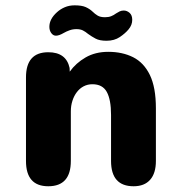

<svg xmlns="http://www.w3.org/2000/svg" viewBox="-20 -676 659 702"><path d="M468.5 5Q386 5 386 -87.5V-256Q386 -311.5 370.5 -339.8Q355 -368 318 -368Q300.5 -368 286 -360.5Q271.5 -353 261 -339.2Q250.5 -325.5 244.8 -307.5Q239 -289.5 239 -269V-87.5Q239 5 156.5 5Q75 5 75 -87.5V-393Q75 -485 156.5 -485Q222 -485 234.5 -427.5L235 -414Q257.5 -445.5 293 -466Q328.5 -486.5 376 -486.5Q427.5 -486.5 466.8 -466.8Q506 -447 528 -401.8Q550 -356.5 550 -280V-87.5Q550 -42.5 529 -18.8Q508 5 468.5 5ZM369.5 -527Q344 -527 329.5 -534.8Q315 -542.5 302 -552Q292.5 -560 283 -564.8Q273.5 -569.5 259.5 -569.5Q246 -569.5 234.2 -565.2Q222.5 -561 213 -555.5Q196 -545.5 184.5 -545.5Q174.5 -545.5 167.5 -555Q160.5 -564.5 160.5 -578Q160.5 -606.5 188.5 -631.5Q200.5 -642.5 216.8 -649.5Q233 -656.5 253 -656.5Q279 -656.5 293.5 -650Q308 -643.5 318.5 -633.5Q327 -625 337 -619Q347 -613 364 -613Q377 -613 386.5 -616.8Q396 -620.5 404.5 -627Q410.5 -631 417.2 -634.2Q424 -637.5 432.5 -637.5Q444 -637.5 453.8 -629Q463.5 -620.5 463.5 -603.5Q463.5 -584.5 450 -568.5Q438 -554 418 -540.5Q398 -527 369.5 -527Z"/></svg>

Font: Sono Monospace
Style: Bold
Weight: 700
Designer: Tyler Finck
Foundry: Tyler Finck
Version: Version 2.112